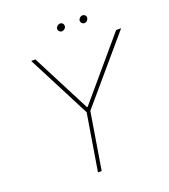

<svg xmlns="http://www.w3.org/2000/svg" viewBox="-155 -983 965 1095"><g transform="rotate(-20 327.5 -436.0)"><path d="M109.4 -727.5H134.8L318.4 -371.1H322.3L625 -727.5H655.3L329.1 -344.7L272.5 0H250L306.6 -344.7ZM333 -826.2Q322.3 -826.7 315.9 -834.2Q309.6 -841.8 311.5 -852.5Q313.5 -859.9 320.6 -866Q327.6 -872.1 335.9 -872.1Q346.7 -872.1 352.8 -864.7Q358.9 -857.4 357.4 -846.7Q356.4 -838.9 348.9 -832.8Q341.3 -826.7 333 -826.2ZM469.7 -826.2Q459 -826.7 452.6 -834.7Q446.3 -842.8 448.2 -852.5Q449.7 -859.4 456.8 -865.7Q463.9 -872.1 472.7 -872.1Q482.9 -872.1 489.5 -864.5Q496.1 -856.9 493.2 -846.7Q491.2 -837.9 484.6 -832.3Q478 -826.7 469.7 -826.2Z"/></g></svg>

Font: Inter Tight Thin
Style: Italic
Weight: 250
Italic angle: -9.39999°
Designer: Rasmus Andersson
Foundry: rsms
Version: Version 3.004